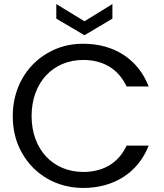

<svg xmlns="http://www.w3.org/2000/svg" viewBox="-20 -922 812 948"><path d="M43 -349C43 -281 58 -220 89 -166C150 -58 262 6 391 6C543 6 662 -70 714 -203H605C566 -119 492 -73 391 -73C244 -73 136 -182 136 -349C136 -517 244 -626 391 -626C492 -626 566 -579 605 -495H714C662 -630 543 -706 391 -706C326 -706 268 -691 215 -660C109 -599 43 -485 43 -349ZM258 -830 397 -748 535 -830V-902L397 -817L258 -902Z"/></svg>

Font: Poppins
Style: Regular
Weight: 400
Designer: Ninad Kale (Devanagari), Jonny Pinhorn (Latin)
Foundry: Indian Type Foundry
Version: 4.004